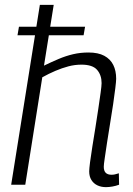

<svg xmlns="http://www.w3.org/2000/svg" viewBox="-20 -760 546 790"><path d="M52 -615 58 -650H330L324 -615ZM407 -74Q407 -57 415 -49Q423 -41 439 -41Q446 -41 453 -42.5Q460 -44 469 -47L470 0Q457 5 442.5 7.5Q428 10 416 10Q396 10 380.5 2.5Q365 -5 356 -19.5Q347 -34 347 -55Q347 -65 350.5 -92.5Q354 -120 360 -157Q366 -194 372.5 -234.5Q379 -275 384.5 -312.5Q390 -350 394 -378.5Q398 -407 398 -418Q398 -451 379.5 -472.5Q361 -494 315 -494Q288 -494 261.5 -487Q235 -480 208 -468.5Q181 -457 154 -442L84 0H26L144 -740H201L161 -490Q192 -505 221.5 -517.5Q251 -530 281 -537Q311 -544 344 -544Q384 -544 409 -530.5Q434 -517 446 -493Q458 -469 458 -436Q458 -426 454.5 -397.5Q451 -369 445.5 -331Q440 -293 433 -252Q426 -211 420.5 -173.5Q415 -136 411 -109.5Q407 -83 407 -74Z"/></svg>

Font: Georama Light
Style: Italic
Weight: 300
Italic angle: -9°
Designer: Jean-Baptiste Levee
Foundry: Production Type
Version: Version 1.001